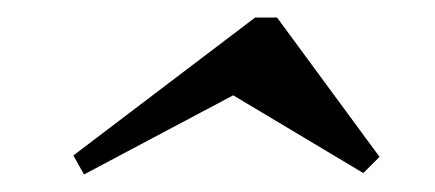

<svg xmlns="http://www.w3.org/2000/svg" viewBox="-20 -445 496 219"><path d="M75.8 -246 63.7 -267.7 271 -425H296L412.9 -266.1L394.4 -247.6L246 -336.3Z"/></svg>

Font: Playfair 5pt SemiExpanded Light Medium
Style: Italic
Weight: 500
Italic angle: -15.6°
Version: Version 2.001;gftools[0.9.30]